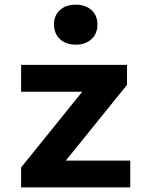

<svg xmlns="http://www.w3.org/2000/svg" viewBox="-20 -817 660 837"><path d="M533.7 -534.2V-447.1L242.9 -87.1L220.8 -117H547.9V0H72.1V-87.1L362.8 -447.1L391.3 -417.2H72.1V-534.2ZM215.3 -710.1Q215.3 -749.8 241.3 -773.2Q267.3 -796.6 310 -796.6Q352.7 -796.6 378.7 -773.2Q404.7 -749.8 404.7 -710.1Q404.7 -670 378.7 -646.2Q352.7 -622.3 310 -622.3Q282 -622.3 260.6 -633.1Q239.2 -643.8 227.3 -663.8Q215.3 -683.8 215.3 -710.1Z"/></svg>

Font: Monaspace Neon Var
Style: Regular
Weight: 400
Designer: Riley Cran and the Lettermatic Team
Version: Version 1.000 (Monaspace Neon Var)